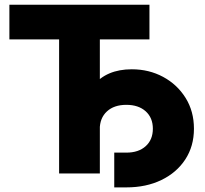

<svg xmlns="http://www.w3.org/2000/svg" viewBox="-20 -748 882 828"><path d="M20.5 -578.1V-727.5H624.5V-578.1H410.6V0H234.9V-578.1ZM472.7 60.1V-89.8H524.9Q577.6 -89.8 608.4 -117.7Q639.2 -145.5 639.2 -192.9Q639.2 -240.2 608.2 -268.1Q577.1 -295.9 524.9 -295.9Q471.7 -295.9 440.9 -267.3Q410.2 -238.8 410.2 -189.9H324.7Q324.7 -307.6 381.8 -378.4Q439 -449.2 548.3 -449.2Q622.6 -449.2 683.3 -416.5Q744.1 -383.8 780.3 -325.9Q816.4 -268.1 816.4 -192.9Q816.4 -117.7 779.1 -60.5Q741.7 -3.4 676 28.3Q610.4 60.1 524.9 60.1Z"/></svg>

Font: Inter Display ExtraBold
Style: Regular
Weight: 800
Designer: Rasmus Andersson
Foundry: rsms
Version: Version 4.000;git-a52131595